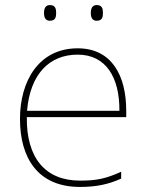

<svg xmlns="http://www.w3.org/2000/svg" viewBox="-20 -795 580 759"><path d="M154 -744C154 -727 159 -713 177 -713C199 -713 202 -727 202 -744C202 -760 199 -775 177 -775C159 -775 154 -760 154 -744ZM339 -744C339 -727 344 -713 362 -713C384 -713 387 -727 387 -744C387 -760 384 -775 362 -775C344 -775 339 -760 339 -744ZM287 -604C133 -604 59 -474 59 -325C59 -170 130 -56 296 -56C360 -56 408 -66 459 -89V-116C397 -88 360 -81 296 -81C159 -81 84 -171 86 -332H479V-357C479 -496 422 -604 287 -604ZM287 -579C399 -579 453 -489 452 -357H87C99 -502 175 -579 287 -579Z"/></svg>

Font: Noto Sans Malayalam UI Thin
Style: Regular
Weight: 100
Designer: Jelle Bosma - Monotype Design Team
Foundry: Monotype Imaging Inc.
Version: Version 2.104